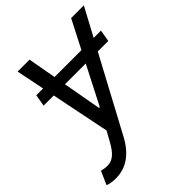

<svg xmlns="http://www.w3.org/2000/svg" viewBox="-222 -667 1002 1002"><g transform="rotate(-45 279.0 -166.5)"><path d="M538.4 -389.2 527 -323.9H449.6L228.7 88.1Q161.6 211.6 48.3 211.6Q27 211.6 10.5 208.3Q-6 204.9 -11.4 201.7L21.3 127.8Q50.4 135.7 73.5 133.3Q96.6 131 117.5 112.6Q138.5 94.1 160.5 54L190.3 0L124.6 -323.9H49.7L61.1 -389.2H111.2L79.5 -545.5H167.6L195.7 -389.2H394.2L474.4 -545.5H568.2L484.4 -389.2ZM360.8 -323.9H207.4L245.7 -110.8H251.4Z"/></g></svg>

Font: Inter UI
Style: Italic
Weight: 400
Italic angle: -9.39999°
Designer: Rasmus Andersson
Foundry: rsms
Version: 3.2;8d6f07862